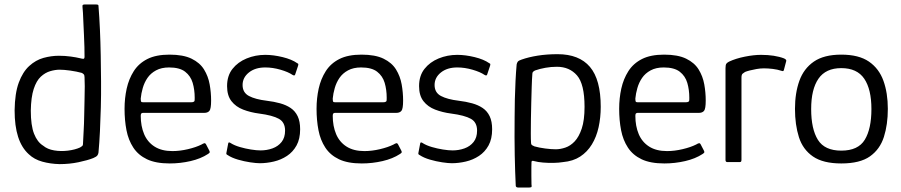

<svg xmlns="http://www.w3.org/2000/svg" viewBox="-20 -721 4009 854"><path d="M45 -230Q46 -306 63.5 -353.5Q81 -401 110 -427.5Q139 -454 173.5 -463.5Q208 -473 242 -473Q269 -473 294.5 -469.5Q320 -466 336 -462Q347 -459 351.5 -459.5Q356 -460 356 -469Q356 -486 355.5 -511.5Q355 -537 353.5 -565Q352 -593 351 -619Q350 -645 349 -664Q348 -683 347 -689Q346 -697 348.5 -699Q351 -701 355 -701H409Q413 -701 415.5 -700Q418 -699 418 -695Q422 -645 424.5 -589.5Q427 -534 428 -475.5Q429 -417 429.5 -358.5Q430 -300 428.5 -243.5Q427 -187 424.5 -136Q422 -85 418 -42Q417 -35 413 -29.5Q409 -24 395 -18Q370 -8 329.5 0.5Q289 9 245 9Q204 8 168 -2Q132 -12 108 -35Q76 -64 60.5 -112.5Q45 -161 45 -230ZM117 -229Q117 -163 131.5 -126Q146 -89 172 -73Q191 -57 221 -52Q251 -47 282.5 -51Q314 -55 336 -65Q341 -68 345 -71Q349 -74 349 -79Q350 -104 352 -137.5Q354 -171 354.5 -207Q355 -243 356 -276.5Q357 -310 357 -337Q357 -364 356 -378Q356 -387 352 -391Q348 -395 343 -397Q321 -403 293 -407Q265 -411 245 -411Q226 -411 203.5 -404.5Q181 -398 161.5 -380Q142 -362 130 -325.5Q118 -289 117 -229Z M534 -237Q534 -284 543.5 -327Q553 -370 575 -404.5Q597 -439 635.5 -458.5Q674 -478 734 -478Q795 -478 832 -460Q869 -442 887.5 -412Q906 -382 912.5 -346Q919 -310 919 -274Q919 -237 911.5 -228Q904 -219 889 -219H616Q613 -219 609.5 -217Q606 -215 606 -206Q606 -160 621 -124.5Q636 -89 667.5 -69Q699 -49 747 -49Q780 -49 816 -57.5Q852 -66 876 -78Q884 -83 889 -84Q894 -85 898 -76L911 -51Q914 -45 912.5 -42.5Q911 -40 905 -36Q873 -15 827.5 -4.5Q782 6 735 6Q673 6 634 -12.5Q595 -31 573 -64.5Q551 -98 542.5 -142Q534 -186 534 -237ZM846 -286Q846 -322 837 -352.5Q828 -383 803.5 -402Q779 -421 732 -421Q698 -421 674 -408Q650 -395 636 -374.5Q622 -354 615 -329.5Q608 -305 606 -283Q606 -273 607.5 -269.5Q609 -266 617 -266H829Q839 -266 843 -269Q847 -272 846 -286Z M995 -83Q996 -88 999.5 -87.5Q1003 -87 1007 -84Q1023 -74 1047 -67Q1071 -60 1096 -56Q1121 -52 1139 -52Q1167 -52 1192 -61Q1217 -70 1232.5 -89.5Q1248 -109 1248 -140Q1248 -177 1220.5 -192.5Q1193 -208 1132 -216Q1094 -221 1061.5 -233.5Q1029 -246 1009.5 -271Q990 -296 990 -338Q990 -384 1014 -414.5Q1038 -445 1077 -461Q1116 -477 1160 -477Q1196 -477 1237 -467Q1278 -457 1302 -440Q1307 -438 1307 -435.5Q1307 -433 1306 -429L1293 -390Q1291 -382 1281 -388Q1262 -401 1227.5 -411Q1193 -421 1160 -421Q1115 -421 1087 -398.5Q1059 -376 1059 -343Q1059 -309 1087.5 -294Q1116 -279 1166 -273Q1199 -269 1226 -261.5Q1253 -254 1273 -240.5Q1293 -227 1304 -204Q1315 -181 1315 -146Q1315 -103 1299 -74Q1283 -45 1256.5 -27.5Q1230 -10 1198 -2.5Q1166 5 1135 5Q1120 5 1093 1Q1066 -3 1038.5 -11Q1011 -19 993 -31Q989 -33 987.5 -35Q986 -37 987 -41Z M1388 -237Q1388 -284 1397.5 -327Q1407 -370 1429 -404.5Q1451 -439 1489.5 -458.5Q1528 -478 1588 -478Q1649 -478 1686 -460Q1723 -442 1741.5 -412Q1760 -382 1766.5 -346Q1773 -310 1773 -274Q1773 -237 1765.5 -228Q1758 -219 1743 -219H1470Q1467 -219 1463.5 -217Q1460 -215 1460 -206Q1460 -160 1475 -124.5Q1490 -89 1521.5 -69Q1553 -49 1601 -49Q1634 -49 1670 -57.5Q1706 -66 1730 -78Q1738 -83 1743 -84Q1748 -85 1752 -76L1765 -51Q1768 -45 1766.5 -42.5Q1765 -40 1759 -36Q1727 -15 1681.5 -4.5Q1636 6 1589 6Q1527 6 1488 -12.5Q1449 -31 1427 -64.5Q1405 -98 1396.5 -142Q1388 -186 1388 -237ZM1700 -286Q1700 -322 1691 -352.5Q1682 -383 1657.5 -402Q1633 -421 1586 -421Q1552 -421 1528 -408Q1504 -395 1490 -374.5Q1476 -354 1469 -329.5Q1462 -305 1460 -283Q1460 -273 1461.5 -269.5Q1463 -266 1471 -266H1683Q1693 -266 1697 -269Q1701 -272 1700 -286Z M1849 -83Q1850 -88 1853.5 -87.5Q1857 -87 1861 -84Q1877 -74 1901 -67Q1925 -60 1950 -56Q1975 -52 1993 -52Q2021 -52 2046 -61Q2071 -70 2086.5 -89.5Q2102 -109 2102 -140Q2102 -177 2074.5 -192.5Q2047 -208 1986 -216Q1948 -221 1915.5 -233.5Q1883 -246 1863.5 -271Q1844 -296 1844 -338Q1844 -384 1868 -414.5Q1892 -445 1931 -461Q1970 -477 2014 -477Q2050 -477 2091 -467Q2132 -457 2156 -440Q2161 -438 2161 -435.5Q2161 -433 2160 -429L2147 -390Q2145 -382 2135 -388Q2116 -401 2081.5 -411Q2047 -421 2014 -421Q1969 -421 1941 -398.5Q1913 -376 1913 -343Q1913 -309 1941.5 -294Q1970 -279 2020 -273Q2053 -269 2080 -261.5Q2107 -254 2127 -240.5Q2147 -227 2158 -204Q2169 -181 2169 -146Q2169 -103 2153 -74Q2137 -45 2110.5 -27.5Q2084 -10 2052 -2.5Q2020 5 1989 5Q1974 5 1947 1Q1920 -3 1892.5 -11Q1865 -19 1847 -31Q1843 -33 1841.5 -35Q1840 -37 1841 -41Z M2274 105Q2271 45 2269.5 -31Q2268 -107 2269 -200Q2269 -238 2270 -279.5Q2271 -321 2273 -361Q2275 -401 2278 -434Q2279 -441 2283 -446.5Q2287 -452 2300 -456Q2331 -467 2371.5 -473.5Q2412 -480 2460 -480Q2556 -480 2604 -423.5Q2652 -367 2652 -246Q2652 -198 2642.5 -155Q2633 -112 2612.5 -78.5Q2592 -45 2560.5 -24.5Q2529 -4 2484 0Q2466 3 2442 3.5Q2418 4 2395 2Q2372 0 2358 -4Q2351 -6 2347.5 -5.5Q2344 -5 2344 1Q2344 8 2343.5 24.5Q2343 41 2343.5 61Q2344 81 2344 99Q2345 105 2344.5 109Q2344 113 2335 113H2284Q2279 113 2276.5 110.5Q2274 108 2274 105ZM2342 -87Q2342 -78 2347 -75Q2352 -72 2357 -70Q2378 -64 2405 -60.5Q2432 -57 2452 -57Q2472 -57 2494.5 -64.5Q2517 -72 2536 -92Q2555 -112 2567.5 -149Q2580 -186 2580 -246Q2580 -347 2546.5 -385.5Q2513 -424 2457 -424Q2431 -424 2406 -419.5Q2381 -415 2361 -408Q2356 -406 2352 -402.5Q2348 -399 2348 -394Q2346 -369 2345 -335Q2344 -301 2343 -263.5Q2342 -226 2341.5 -190.5Q2341 -155 2341 -127.5Q2341 -100 2342 -87Z M2734 -237Q2734 -284 2743.5 -327Q2753 -370 2775 -404.5Q2797 -439 2835.5 -458.5Q2874 -478 2934 -478Q2995 -478 3032 -460Q3069 -442 3087.5 -412Q3106 -382 3112.5 -346Q3119 -310 3119 -274Q3119 -237 3111.5 -228Q3104 -219 3089 -219H2816Q2813 -219 2809.5 -217Q2806 -215 2806 -206Q2806 -160 2821 -124.5Q2836 -89 2867.5 -69Q2899 -49 2947 -49Q2980 -49 3016 -57.5Q3052 -66 3076 -78Q3084 -83 3089 -84Q3094 -85 3098 -76L3111 -51Q3114 -45 3112.5 -42.5Q3111 -40 3105 -36Q3073 -15 3027.5 -4.5Q2982 6 2935 6Q2873 6 2834 -12.5Q2795 -31 2773 -64.5Q2751 -98 2742.5 -142Q2734 -186 2734 -237ZM3046 -286Q3046 -322 3037 -352.5Q3028 -383 3003.5 -402Q2979 -421 2932 -421Q2898 -421 2874 -408Q2850 -395 2836 -374.5Q2822 -354 2815 -329.5Q2808 -305 2806 -283Q2806 -273 2807.5 -269.5Q2809 -266 2817 -266H3029Q3039 -266 3043 -269Q3047 -272 3046 -286Z M3365 -477Q3426 -477 3468 -461Q3473 -458 3475.5 -456Q3478 -454 3477 -449L3467 -411Q3466 -406 3463.5 -405Q3461 -404 3456 -406Q3438 -412 3417 -414.5Q3396 -417 3378 -417Q3362 -417 3345 -414Q3328 -411 3314.5 -407.5Q3301 -404 3294 -401Q3290 -398 3284 -394Q3278 -390 3278 -376V-11Q3278 -4 3276 -2Q3274 0 3269 0H3215Q3212 0 3209.5 -2Q3207 -4 3207 -9V-418Q3207 -433 3211 -438Q3215 -443 3223 -447Q3253 -461 3293 -469Q3333 -477 3365 -477Z M3722 6Q3641 6 3596 -25Q3551 -56 3533.5 -111Q3516 -166 3516 -237Q3516 -307 3535.5 -361.5Q3555 -416 3600 -447Q3645 -478 3722 -478Q3800 -478 3845 -447Q3890 -416 3909.5 -361.5Q3929 -307 3929 -237Q3929 -167 3911.5 -112Q3894 -57 3849.5 -25.5Q3805 6 3722 6ZM3722 -51Q3797 -51 3826.5 -99.5Q3856 -148 3856 -236Q3856 -324 3824 -371Q3792 -418 3722 -418Q3653 -418 3620.5 -371Q3588 -324 3588 -236Q3588 -147 3618 -99Q3648 -51 3722 -51Z"/></svg>

Font: Glory
Style: Regular
Weight: 400
Designer: Robert Leuschke
Foundry: Robert Leuschke
Version: Version 1.011